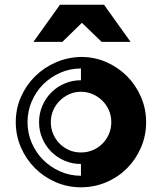

<svg xmlns="http://www.w3.org/2000/svg" viewBox="-20 -789 688 816"><path d="M245 -611H122L235 -769H422L535 -611H412L328 -692ZM601 -270Q601 -327 579 -377.5Q557 -428 519.5 -465.5Q482 -503 432 -525Q382 -547 325 -547Q268 -546 217.5 -524Q167 -502 129 -464.5Q91 -427 69 -377Q47 -327 47 -270Q47 -213 69 -162.5Q91 -112 128.5 -74.5Q166 -37 216.5 -15Q267 7 324 7Q381 7 431.5 -14.5Q482 -36 519.5 -73.5Q557 -111 579 -161.5Q601 -212 601 -270ZM97 -270Q97 -317 115 -358.5Q133 -400 163.5 -430.5Q194 -461 235.5 -479.5Q277 -498 324 -498V-448Q287 -448 254.5 -434Q222 -420 198 -396Q174 -372 160 -339.5Q146 -307 146 -270Q146 -233 160 -200.5Q174 -168 198 -144Q222 -120 254.5 -106Q287 -92 324 -92V-42Q277 -42 235.5 -60.5Q194 -79 163.5 -109.5Q133 -140 115 -181.5Q97 -223 97 -270ZM324 -141Q297 -141 274 -151Q251 -161 233.5 -178.5Q216 -196 206 -219.5Q196 -243 196 -270Q196 -297 206 -320Q216 -343 233.5 -360.5Q251 -378 274 -388.5Q297 -399 324 -399Q351 -399 374.5 -388.5Q398 -378 415.5 -360.5Q433 -343 443 -320Q453 -297 453 -270Q453 -243 443 -219.5Q433 -196 415.5 -178.5Q398 -161 374.5 -151Q351 -141 324 -141Z"/></svg>

Font: Balans
Style: Regular
Weight: 400
Designer: Thomas Breure
Foundry: Thomas Breure
Version: Version 2.001